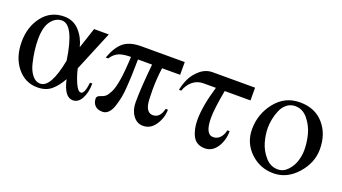

<svg xmlns="http://www.w3.org/2000/svg" viewBox="-46 -818 2117 1190"><g transform="rotate(20 1013.0 -223.0)"><path d="M514 -129H529Q529 -70 507.5 -30Q486 10 450 10Q394 10 370 -100Q340 -46 305 -18Q270 10 216 10Q135 10 82 -55.5Q29 -121 29 -223Q29 -322 82.5 -391Q136 -460 225 -460Q285 -460 324.5 -417.5Q364 -375 379 -314L424 -450H521L412 -187Q422 -141 441.5 -96.5Q461 -52 481 -52Q505 -52 514 -129ZM331 -208Q298 -432 220 -432Q178 -432 148.5 -392.5Q119 -353 119 -273Q119 -239 123.5 -201Q128 -163 138.5 -119Q149 -75 171.5 -46.5Q194 -18 225 -18Q295 -18 331 -208Z M1010 -137H1025Q1025 -84 994 -37Q963 10 913 10Q872 10 846.5 -25.5Q821 -61 821 -112Q821 -206 837 -366H744Q743 -355 743 -321Q743 -287 741.5 -256Q740 -225 737.5 -184Q735 -143 728.5 -110.5Q722 -78 712 -48.5Q702 -19 685.5 -2.5Q669 14 647 14Q614 14 597 -4Q580 -22 580 -50Q580 -66 603 -73Q623 -79 634.5 -88.5Q646 -98 660.5 -126Q675 -154 684.5 -213.5Q694 -273 698 -366Q650 -366 621 -355Q592 -344 568 -309H552Q579 -384 619.5 -417Q660 -450 736 -450H1022V-366H903Q893 -296 893 -218Q893 -147 899 -122Q911 -73 948 -73Q995 -73 1010 -137Z M1486 -366H1316Q1293 -242 1293 -182Q1293 -73 1346 -73Q1371 -73 1389.5 -91.5Q1408 -110 1415 -143H1430Q1430 -81 1399.5 -35.5Q1369 10 1321 10Q1265 10 1241.5 -33.5Q1218 -77 1218 -142Q1218 -232 1258 -366H1176Q1136 -366 1106 -341.5Q1076 -317 1062 -276H1047Q1054 -314 1071.5 -351.5Q1089 -389 1125 -419.5Q1161 -450 1206 -450H1486Z M1994 -228Q1994 -139 1928 -64.5Q1862 10 1773 10Q1683 10 1619.5 -51.5Q1556 -113 1556 -202Q1556 -303 1618.5 -381.5Q1681 -460 1780 -460Q1879 -460 1936.5 -394.5Q1994 -329 1994 -228ZM1905 -191Q1905 -240 1892 -291Q1879 -342 1844.5 -385Q1810 -428 1760 -428Q1729 -428 1705.5 -409.5Q1682 -391 1669.5 -361.5Q1657 -332 1651 -302Q1645 -272 1645 -244Q1645 -198 1659 -149.5Q1673 -101 1707.5 -61.5Q1742 -22 1790 -22Q1827 -22 1854.5 -51.5Q1882 -81 1893.5 -118Q1905 -155 1905 -191Z"/></g></svg>

Font: STIX MathJax Main
Style: Regular
Weight: 400
Designer: MicroPress Inc., with final additions and corrections provided by Coen Hoffman, Elsevier (retired)
Version: Version 1.1.1